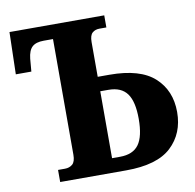

<svg xmlns="http://www.w3.org/2000/svg" viewBox="-80 -795 888 876"><g transform="rotate(-10 364.5 -357.0)"><path d="M129 0V-56H161Q182 -56 196 -68Q210 -80 210 -112V-648H167Q131 -648 113.5 -632Q96 -616 92 -578L87 -519H15L20 -714H459V-658H427Q407 -658 394 -646.5Q381 -635 381 -604V-443H435Q577 -443 643.5 -382.5Q710 -322 710 -222Q710 -123 644.5 -61.5Q579 0 435 0ZM381 -66H418Q478 -66 505 -103Q532 -140 532 -222Q532 -302 505 -339Q478 -376 419 -376H381Z"/></g></svg>

Font: Noto Serif SemiCondensed ExtraBold
Style: Regular
Weight: 800
Width: 4
Designer: Monotype Design Team
Foundry: Monotype Imaging Inc.
Version: Version 2.015